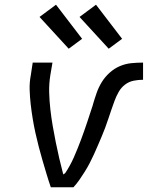

<svg xmlns="http://www.w3.org/2000/svg" viewBox="-20 -796 640 816"><path d="M196 0Q186 -29 177.5 -57.5Q169 -86 160.5 -115Q152 -144 144.5 -173Q137 -202 130.5 -231.5Q124 -261 119 -291.5Q114 -322 110.5 -352.5Q107 -383 106 -414.5Q105 -446 111 -477L119 -530H203L194 -477Q188 -440 189 -403.5Q190 -367 194 -331.5Q198 -296 204 -261Q210 -226 217 -191.5Q224 -157 232 -122.5Q240 -88 249 -54L253 -59L255 -57Q278 -91 294 -127.5Q310 -164 324 -201.5Q338 -239 350.5 -276.5Q363 -314 375 -351V-352Q382 -376 390.5 -400.5Q399 -425 412.5 -447Q426 -469 446 -487Q466 -505 489.5 -515Q513 -525 538 -527.5Q563 -530 588 -530V-457Q568 -457 548 -453Q528 -449 511.5 -436.5Q495 -424 484.5 -405.5Q474 -387 467 -368Q460 -349 453.5 -330Q447 -311 440.5 -291.5Q434 -272 427 -253Q420 -234 412 -215.5Q404 -197 396 -178Q388 -159 379.5 -140.5Q371 -122 361.5 -103.5Q352 -85 341 -67.5Q330 -50 318 -32.5Q306 -15 292 0ZM442 -589 318 -724 388 -776 499 -631ZM272 -589 148 -724 218 -776 329 -631Z"/></svg>

Font: Iosevka Curly Extended Oblique
Style: Regular
Weight: 400
Width: 7
Italic angle: -9°
Monospace: yes
Designer: Belleve Invis
Foundry: Belleve Invis
Version: Version 11.1.0; ttfautohint (v1.8.3)